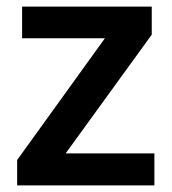

<svg xmlns="http://www.w3.org/2000/svg" viewBox="-20 -562 521 582"><path d="M448 0V-97H179L440 -457V-542H47V-446H298L32 -77V0Z"/></svg>

Font: Noto Sans Bamum SemiBold
Style: Regular
Weight: 600
Designer: Monotype Design Team
Foundry: Monotype Imaging Inc.
Version: Version 2.002